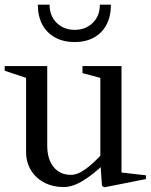

<svg xmlns="http://www.w3.org/2000/svg" viewBox="-25 -781 641 817"><path d="M86 -134V-468L103 -444L-5 -480V-500H176V-162Q176 -104 203 -70.5Q230 -37 277 -37Q306 -37 340.5 -62.5Q375 -88 411 -128L402 -100V-468L419 -445L326 -470V-500H492V-29L474 -49L596 -35V-19L419 16L409 10L402 -88L412 -78Q372 -39 328 -12Q284 15 246 15Q200 15 163.5 -4Q127 -23 106.5 -57Q86 -91 86 -134ZM136 -761H186Q186 -713 216.5 -683.5Q247 -654 293 -654Q339 -654 369.5 -683.5Q400 -713 400 -761H447Q447 -712 428.5 -676.5Q410 -641 375 -621.5Q340 -602 293 -602Q245 -602 209.5 -621.5Q174 -641 155 -676.5Q136 -712 136 -761Z"/></svg>

Font: Wittgenstein
Style: Regular
Weight: 400
Designer: Jörg Drees
Foundry: Jörg Drees
Version: Version 1.003;Glyphs 3.1.2 (3151)